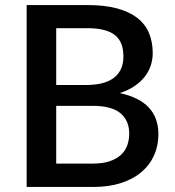

<svg xmlns="http://www.w3.org/2000/svg" viewBox="-20 -740 693 760"><path d="M347.5 -92.5Q387 -92.5 414.2 -101.8Q441.5 -111 458.8 -127Q476 -143 483.8 -164.8Q491.5 -186.5 491.5 -211.5Q491.5 -262.5 456.8 -291.8Q422 -321 347 -321H202.5V-92.5ZM202.5 -628.5V-403.5H319.5Q394.5 -403.5 431.5 -432.5Q468.5 -461.5 468.5 -516Q468.5 -575.5 433.8 -602Q399 -628.5 325 -628.5ZM325 -720Q394 -720 443 -706.8Q492 -693.5 523.5 -669Q555 -644.5 569.8 -609.2Q584.5 -574 584.5 -530Q584.5 -504.5 576.8 -480.8Q569 -457 552.8 -436.2Q536.5 -415.5 512 -399Q487.5 -382.5 454 -371.5Q607 -339 607 -209Q607 -163 589.8 -124.8Q572.5 -86.5 539.8 -58.8Q507 -31 459 -15.5Q411 0 349.5 0H85.5V-720Z"/></svg>

Font: Lato 2
Style: Regular
Weight: 600
Designer: Lukasz Dziedzic with Adam Twardoch and Botio Nikoltchev
Foundry: tyPoland Lukasz Dziedzic
Version: Version 2.015; 2015-08-06; http://www.latofonts.com/